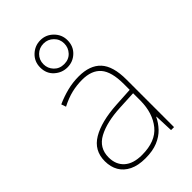

<svg xmlns="http://www.w3.org/2000/svg" viewBox="-244 -900 998 998"><g transform="rotate(-45 255.5 -400.5)"><path d="M264 -537Q346 -537 387 -492.5Q428 -448 428 -350V0H406L402 -103H400Q386 -73 361.5 -47Q337 -21 299.5 -5.5Q262 10 208 10Q155 10 119.5 -7.5Q84 -25 66 -56Q48 -87 48 -129Q48 -208 114.5 -247.5Q181 -287 299 -294L402 -300V-343Q402 -433 368 -472.5Q334 -512 264 -512Q224 -512 186.5 -503Q149 -494 106 -472L97 -498Q137 -516 178.5 -526.5Q220 -537 264 -537ZM301 -270Q199 -265 137.5 -232Q76 -199 76 -129Q76 -76 110 -45.5Q144 -15 208 -15Q308 -15 354.5 -72Q401 -129 402 -220V-275ZM256 -611Q216 -611 185.5 -638.5Q155 -666 155 -711Q155 -754 185 -782.5Q215 -811 256 -811Q297 -811 326.5 -781.5Q356 -752 356 -711Q356 -667 326.5 -639Q297 -611 256 -611ZM256 -635Q290 -635 311 -657.5Q332 -680 332 -711Q332 -743 309.5 -765Q287 -787 256 -787Q223 -787 201 -765Q179 -743 179 -711Q179 -680 200.5 -657.5Q222 -635 256 -635Z"/></g></svg>

Font: Noto Sans Khmer Thin
Style: Regular
Weight: 250
Version: Version 2.003